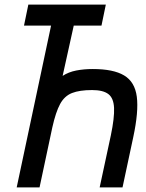

<svg xmlns="http://www.w3.org/2000/svg" viewBox="-20 -820 640 840"><path d="M443 -800 424 -708H85L104 -800ZM53 0 223 -800H323L254 -488Q280 -505 313.5 -511.5Q347 -518 386 -518Q476 -518 523 -490Q570 -462 578.5 -397Q587 -332 563 -220L516 0H416L465 -228Q481 -305 479 -348Q477 -391 454 -408.5Q431 -426 383 -426Q328 -426 295 -413Q262 -400 243 -365Q224 -330 209 -263L153 0Z"/></svg>

Font: Victor Mono Thin
Style: Italic
Weight: 100
Italic angle: -12°
Monospace: yes
Designer: Rune Bjørnerås
Version: Version 1.561;gftools[0.9.30]